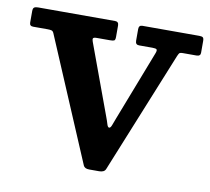

<svg xmlns="http://www.w3.org/2000/svg" viewBox="-67 -592 741 677"><g transform="rotate(10 304.0 -254.0)"><path d="M355.5 -182 453 -434Q456.5 -443.5 453.8 -446.8Q451 -450 438.5 -450H390.5Q377.5 -450 377.5 -464.5V-506Q377.5 -520 390 -520H594Q603.5 -520 607 -517Q610.5 -514 610.5 -504.5V-462Q610.5 -450 596 -450H547.5Q537 -450 534.5 -446.5Q532 -443 529 -436L352 0Q347 11.5 329 11.5H293.5Q277 11.5 272.5 1L85.5 -440Q82.5 -447 77.5 -448.5Q72.5 -450 62.5 -450H11.5Q-1.5 -450 -1.5 -462.5V-503.5Q-1.5 -514 3.2 -517Q8 -520 17.5 -520H292.5Q305.5 -520 305.5 -506V-465Q305.5 -454 301.2 -452Q297 -450 286 -450H239.5Q228 -450 226.2 -446.2Q224.5 -442.5 227.5 -434.5L320 -183Q325.5 -168.5 328.8 -157.2Q332 -146 337 -146Q342 -146 346 -156.8Q350 -167.5 355.5 -182Z"/></g></svg>

Font: Besley SemiBold
Style: Regular
Weight: 600
Designer: Owen Earl
Foundry: indestructible type*
Version: Version 2.001; ttfautohint (v1.8.3)